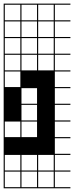

<svg xmlns="http://www.w3.org/2000/svg" viewBox="-20 -747 404 1046"><path d="M363.6 278.8H0V187.9H6.1V272.7H90.9V187.9H0V-727.3H363.6V-721.2H278.8V-636.4H363.6V-630.3H278.8V-545.5H363.6V-539.4H278.8V-454.5H363.6V-448.5H278.8V-363.6H363.6V-357.6H278.8V-272.7H363.6V-266.7H278.8V-181.8H363.6V-175.8H278.8V-90.9H363.6V-84.8H278.8V0H363.6V6.1H278.8V90.9H363.6V97H278.8V181.8H363.6V187.9H278.8V272.7H363.6ZM187.9 -636.4H272.7V-721.2H187.9ZM97 -636.4H181.8V-721.2H97ZM6.1 -636.4H90.9V-721.2H6.1ZM187.9 -545.5H272.7V-630.3H187.9ZM6.1 -545.5H90.9V-630.3H6.1ZM97 -545.5H181.8V-630.3H97ZM187.9 -454.5H272.7V-539.4H187.9ZM6.1 -454.5H90.9V-539.4H6.1ZM97 -454.5H181.8V-539.4H97ZM187.9 -363.6H272.7V-448.5H187.9ZM6.1 -363.6H90.9V-448.5H6.1ZM97 -363.6H181.8V-448.5H97ZM6.1 -272.7H90.9V-357.6H6.1ZM97 -181.8H181.8V-266.7H97ZM97 -90.9H181.8V-175.8H97ZM97 0H181.8V-84.8H97ZM6.1 0H90.9V-84.8H6.1ZM97 181.8H181.8V97H97ZM6.1 181.8H90.9V97H6.1ZM272.7 97H187.9V181.8H272.7ZM181.8 272.7V187.9H97V272.7ZM272.7 272.7V187.9H187.9V272.7Z"/></svg>

Font: Micro 5 Charted
Style: Regular
Weight: 400
Designer: Sarah Cadigan-Fried
Version: Version 1.000; ttfautohint (v1.8.4.7-5d5b)